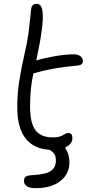

<svg xmlns="http://www.w3.org/2000/svg" viewBox="-20 -776 483 1010"><path d="M167 213.9Q137.2 213.9 121.6 203.9Q106 193.8 106 175.8Q106 159.7 115.5 153.1Q125 146.5 153.8 145Q220.7 141.6 247.3 123.3Q273.9 105 273.9 68.8Q273.9 45.9 265.4 33.7Q256.8 21.5 241.2 12.2Q70.8 1.5 70.8 -211.9Q70.8 -282.7 81.3 -349.9Q91.8 -417 107.7 -486.1Q123.5 -555.2 128.9 -594.2Q133.8 -632.8 138.7 -678.7Q143.6 -724.6 144 -729Q147.5 -755.9 172.9 -755.9Q197.8 -755.9 203.4 -717.8Q209 -679.7 198.2 -606.9Q192.4 -560.1 170.9 -458Q217.3 -471.7 272 -481Q326.7 -490.2 369.1 -490.2Q389.6 -490.2 402.8 -480.5Q416 -470.7 416 -456.1Q416 -442.9 408 -437.3Q399.9 -431.6 380.9 -430.2Q262.2 -420.9 155.8 -390.1Q138.2 -313.5 138.2 -215.8Q138.2 -127 167.2 -90.1Q196.3 -53.2 257.8 -53.2Q277.3 -53.2 291 -56.9Q304.7 -60.5 310.8 -64.7Q316.9 -68.8 324.5 -72.5Q332 -76.2 340.8 -76.2Q360.8 -76.2 360.8 -48.8Q360.8 -18.1 321.8 1Q345.2 34.2 345.2 78.1Q345.2 139.2 297.4 176.5Q249.5 213.9 167 213.9Z"/></svg>

Font: Shantell Sans Irregular
Style: Regular
Weight: 300
Designer: Stephen Nixon, Anya Danilova, Shantell Martin
Foundry: Arrow Type
Version: Version 1.006;[9816181b4]